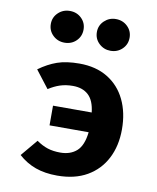

<svg xmlns="http://www.w3.org/2000/svg" viewBox="-91 -887 797 975"><g transform="rotate(10 307.5 -399.5)"><path d="M284.1 -562.6Q369.7 -562.6 430.3 -525.6Q490.8 -488.7 522.6 -422.8Q554.4 -356.9 554.4 -270.8Q554.4 -185.6 521 -120.8Q487.7 -55.9 424.4 -19.2Q361 17.4 270.3 17.4Q207.2 17.4 158.7 0Q110.3 -17.4 70.3 -53.3L142.6 -139.5Q171.8 -119 200.5 -109.7Q229.2 -100.5 266.2 -100.5Q317.9 -100.5 350.3 -129.2Q382.6 -157.9 390.3 -227.2H188.7V-328.7H388.2Q381.5 -389.7 351.5 -417.4Q321.5 -445.1 271.3 -445.1Q235.4 -445.1 205.6 -435.4Q175.9 -425.6 146.7 -406.7L77.4 -496.4Q123.1 -529.7 170 -546.2Q216.9 -562.6 284.1 -562.6ZM190.3 -653.8Q154.9 -653.8 130.3 -677.4Q105.6 -701 105.6 -735.9Q105.6 -770.3 130.3 -793.8Q154.9 -817.4 190.3 -817.4Q226.2 -817.4 250.3 -793.8Q274.4 -770.3 274.4 -735.9Q274.4 -701 250.3 -677.4Q226.2 -653.8 190.3 -653.8ZM427.2 -653.8Q392.8 -653.8 367.9 -677.4Q343.1 -701 343.1 -735.9Q343.1 -770.3 367.9 -793.8Q392.8 -817.4 427.2 -817.4Q463.1 -817.4 487.4 -793.8Q511.8 -770.3 511.8 -735.9Q511.8 -701 487.4 -677.4Q463.1 -653.8 427.2 -653.8Z"/></g></svg>

Font: Fira Code
Style: Bold
Weight: 700
Monospace: yes
Designer: Carrois Corporate, Edenspiekermann AG, Nikita Prokopov
Foundry: Carrois Corporate, Edenspiekermann AG, Nikita Prokopov
Version: Version 6.000; ttfautohint (v1.8.2) -l 8 -r 50 -G 200 -x 14 